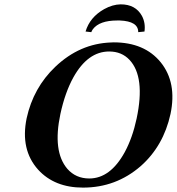

<svg xmlns="http://www.w3.org/2000/svg" viewBox="-20 -853 813 883"><path d="M481.9 -616.2Q383.8 -616.2 317.4 -497.1Q279.3 -428.2 257.8 -329.1Q221.2 -156.7 289.6 -76.7Q328.6 -32.2 390.6 -32.2Q487.3 -32.2 553.7 -153.3Q589.4 -219.2 608.4 -308.1Q648.9 -499.5 575.7 -577.6Q539.6 -616.2 481.9 -616.2ZM764.2 -329.1Q731.9 -181.6 627 -88.9Q513.2 9.8 361.8 9.8Q230.5 9.8 155.3 -72.8Q72.8 -164.6 102.5 -309.1Q133.3 -449.7 234.4 -545.9Q346.7 -652.8 490.7 -657.7Q497.6 -657.7 502.9 -658.2Q644.5 -658.2 719.2 -566.4Q794.4 -473.1 764.2 -329.1ZM373.5 -708Q393.1 -773.9 459 -811Q497.6 -832.5 535.2 -833Q603.5 -833 632.8 -779.8Q649.9 -747.6 644.5 -708L615.7 -705.1Q616.2 -755.4 530.8 -758.8Q524.9 -758.8 519.5 -758.8Q437.5 -758.8 407.2 -718.8Q402.3 -711.9 399.9 -705.1Z"/></svg>

Font: Linux Libertine Slanted O
Style: Bold Slanted
Weight: 700
Designer: Philipp H. Poll
Foundry: Philipp H. Poll
Version: Version 5.0.0